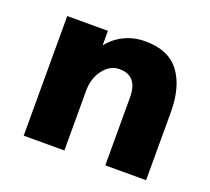

<svg xmlns="http://www.w3.org/2000/svg" viewBox="-86 -558 728 665"><g transform="rotate(20 278.0 -225.5)"><path d="M511.2 -250V0H360.8V-250Q360.8 -330.1 293.9 -330.1Q258.8 -330.1 234.4 -297.9Q210 -265.6 210 -220.2V0H60.1V-440.9H210V-387.2Q232.9 -417 267.8 -434.1Q302.7 -451.2 345.2 -451.2Q430.7 -451.2 470.9 -397.9Q511.2 -344.7 511.2 -250Z"/></g></svg>

Font: Glacial Indifference
Style: Bold
Weight: 700
Version: Version 1.001